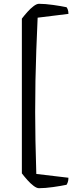

<svg xmlns="http://www.w3.org/2000/svg" viewBox="-20 -820 395 1010"><path d="M185 170Q173 170 156.5 157.5Q140 145 124 127Q108 109 95 92V-722Q108 -739 124 -757Q140 -775 156.5 -787.5Q173 -800 185 -800Q217 -800 259.5 -794Q302 -788 330 -782Q333 -779 336.5 -770Q340 -761 340 -747L178 -727Q174 -638 171 -557Q168 -476 166.5 -396Q165 -316 165 -230Q165 -160 166.5 -80Q168 0 171 95L340 115Q340 129 336.5 138.5Q333 148 330 152Q302 158 259.5 164Q217 170 185 170Z"/></svg>

Font: Texturina 72pt Medium
Style: Regular
Weight: 500
Designer: Guillermo Torres Carreño
Foundry: Omnibus-Type
Version: Version 1.002; ttfautohint (v1.8.3)